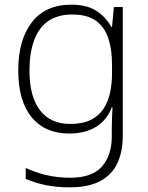

<svg xmlns="http://www.w3.org/2000/svg" viewBox="-20 -561 634 821"><path d="M285 -541Q351 -541 391.5 -515Q432 -489 456 -446H459L467 -531H505V20Q505 87 482 136.5Q459 186 409 213Q359 240 279 240Q219 240 173 230Q127 220 90 204V157Q127 175 175.5 187Q224 199 280 199Q374 199 416 151Q458 103 458 22V-13Q458 -36 459 -57.5Q460 -79 461 -102H458Q437 -47 390.5 -18.5Q344 10 276 10Q173 10 115.5 -59.5Q58 -129 58 -260Q58 -390 116 -465.5Q174 -541 285 -541ZM289 -499Q227 -499 186.5 -471Q146 -443 126 -389Q106 -335 106 -259Q106 -148 151 -89.5Q196 -31 280 -31Q333 -31 367.5 -48Q402 -65 422 -95Q442 -125 450.5 -164Q459 -203 459 -246V-285Q459 -351 442.5 -399Q426 -447 389 -473Q352 -499 289 -499Z"/></svg>

Font: Noto Sans Oriya ExtraLight
Style: Regular
Weight: 250
Version: Version 2.003